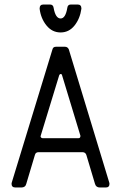

<svg xmlns="http://www.w3.org/2000/svg" viewBox="-20 -832 537 852"><path d="M155.8 -793.5Q155.8 -812 172.4 -812H201.2Q215.8 -812 217.8 -797.9Q226.1 -750 249 -750Q271 -750 278.8 -797.9Q280.8 -812.5 295.4 -812H324.7Q341.3 -812 341.3 -793.5Q335 -749 310.5 -718.5Q286.1 -688 248.8 -688Q211.4 -688 186.3 -719Q161.1 -750 155.8 -793.5ZM168.9 -218.8H328.6Q336.9 -218.8 336.9 -229.5L255.4 -498Q253.4 -504.4 249 -503.7Q244.6 -502.9 242.7 -498L160.6 -229.5Q158.7 -225.6 161.9 -222.2Q165 -218.8 168.9 -218.8ZM228 -624.5H268.6Q279.8 -624.5 285.2 -613.3L464.8 -22Q465.8 -19 465.8 -16.6Q465.8 0 449.2 0H423.3Q405.8 0 401.4 -16.6L363.3 -144Q359.4 -156.2 346.7 -156.7H151.4Q137.7 -156.7 134.8 -144L96.7 -16.6Q92.8 0 74.7 0H48.8Q31.2 0 31.2 -16.6Q31.2 -18.6 32.2 -22L212.9 -613.3Q215.8 -624.5 228 -624.5Z"/></svg>

Font: GOSTRUS
Style: type_B
Weight: 400
Designer: Юрий и Татьяна Кривогуз
Version: Version 02.00